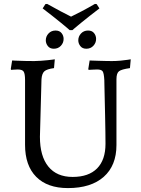

<svg xmlns="http://www.w3.org/2000/svg" viewBox="-20 -949 721 981"><path d="M327 12Q222 12 165 -45.5Q108 -103 108 -209V-540Q108 -572 101 -583Q94 -594 71 -594Q62 -594 49.5 -593Q37 -592 37 -592L35 -596L42 -640Q42 -640 62.5 -639Q83 -638 109.5 -637.5Q136 -637 155 -637Q171 -637 189.5 -638.5Q208 -640 224 -641.5Q240 -643 250 -644.5Q260 -646 260 -646L256 -601Q219 -596 206.5 -584.5Q194 -573 192 -544L184 -250Q184 -151 227 -98Q270 -45 351 -45Q433 -45 476 -88.5Q519 -132 519 -214Q519 -235 518.5 -274Q518 -313 517 -358.5Q516 -404 515 -445.5Q514 -487 513.5 -513.5Q513 -540 513 -540Q511 -575 504.5 -584.5Q498 -594 476 -594Q467 -594 450 -593Q433 -592 433 -592L431 -596L438 -640Q438 -640 450 -639.5Q462 -639 480 -638.5Q498 -638 517.5 -637.5Q537 -637 551 -637Q573 -637 595 -639Q617 -641 632.5 -643.5Q648 -646 648 -646L644 -601Q601 -595 588 -585Q575 -575 575 -544V-208Q575 -103 510 -45.5Q445 12 327 12ZM336 -795Q336 -795 324 -805.5Q312 -816 291.5 -832.5Q271 -849 246.5 -868.5Q222 -888 198 -906L212 -928L221 -929Q256 -909 289.5 -891.5Q323 -874 343 -864Q364 -874 396.5 -891Q429 -908 465 -929L474 -928L488 -906Q464 -888 439.5 -868.5Q415 -849 394.5 -832.5Q374 -816 362 -805.5Q350 -795 350 -795ZM255 -700Q235 -700 224.5 -713.5Q214 -727 214 -743Q214 -763 228 -778Q242 -793 264 -793Q284 -793 294.5 -780Q305 -767 305 -750Q305 -730 291 -715Q277 -700 255 -700ZM421 -700Q401 -700 390.5 -713.5Q380 -727 380 -743Q380 -763 394 -778Q408 -793 430 -793Q450 -793 460.5 -780Q471 -767 471 -750Q471 -730 457 -715Q443 -700 421 -700Z"/></svg>

Font: Alegreya
Style: Regular
Weight: 400
Designer: Juan Pablo del Peral
Foundry: Huerta Tipografica
Version: Version 2.009